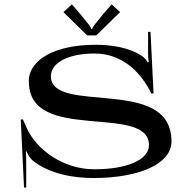

<svg xmlns="http://www.w3.org/2000/svg" viewBox="-20 -810 870 879"><path d="M270.5 -754.5 379 -648H421L529.5 -754.5L491 -790L451.5 -744.5C419.6 -704.8 404 -687.7 402 -677H398C396 -687.7 383.6 -701.1 348.5 -744.5L309 -790ZM75 -263 90 49H100V-47C100 -65 100 -106 98 -116L102 -117C107 -100 122.7 -80.6 131 -74C207.6 -13.4 316.2 5 407 5C621.8 5 765 -61.8 765 -162C765 -316.6 627 -343.6 489 -358.1C351 -372.6 213 -371.5 213 -461C213 -523.4 293 -565 413 -565C532 -565 616.3 -488.6 664.5 -398L673 -382H683L669 -664H658V-565C658 -548 659.6 -535.2 661 -525.8L656 -524.6C654.8 -528.2 641.7 -545.6 633.2 -551.4C571.5 -593.7 489.1 -605 417.2 -605C234.1 -605 112 -538.2 112 -438C112 -291.5 249.5 -269.9 387 -256.8C524.5 -243.7 662 -242.1 662 -145C662 -79 562 -35 412 -35C272 -35 147.5 -121.6 100.5 -228L85 -263Z"/></svg>

Font: Prida01
Style: Black
Weight: 900
Designer: gluk
Foundry: gluk
Version: Version 00.072